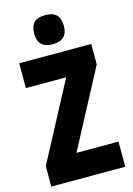

<svg xmlns="http://www.w3.org/2000/svg" viewBox="-138 -1006 746 1076"><g transform="rotate(-15 235.5 -468.5)"><path d="M450 0H21V-119L260 -570H26V-714H444V-595L206 -146H450ZM236 -937Q281 -937 301.5 -915.5Q322 -894 322 -852Q322 -768 236 -768Q150 -768 150 -852Q150 -895 170.5 -916Q191 -937 236 -937Z"/></g></svg>

Font: Noto Sans Khmer UI ExtraCondensed Black
Style: Regular
Weight: 900
Width: 2
Designer: Danh Hong and the Monotype Design Team
Foundry: Monotype Imaging Inc.
Version: Version 2.002; ttfautohint (v1.8.4.7-5d5b)